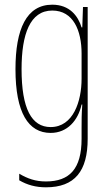

<svg xmlns="http://www.w3.org/2000/svg" viewBox="-20 -557 464 819"><path d="M203 -537C93 -537 46 -433 46 -262C46 -76 101 10 196 10C267 10 313 -43 328 -111H331C328 -70 328 -43 328 -12V35C328 163 277 217 176 217C131 217 98 205 62 184V212C96 232 133 242 176 242C299 242 354 173 354 35V-527H334L331 -440H328C313 -489 277 -537 203 -537ZM203 -512C293 -512 328 -426 328 -329V-221C328 -126 293 -15 196 -15C115 -15 72 -93 72 -262C72 -411 108 -512 203 -512Z"/></svg>

Font: Noto Sans Bengali ExtraCondensed Thin
Style: Regular
Weight: 100
Width: 2
Designer: Joana Ranito - Universal Thirst; Jelle Bosma - Monotype Design Team
Foundry: Universal Thirst ehf.
Version: Version 3.000